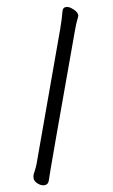

<svg xmlns="http://www.w3.org/2000/svg" viewBox="-90 -804 531 900"><g transform="rotate(-10 175.0 -354.5)"><path d="M47 48Q32 48 17 35Q2 22 2 8Q2 -4 6 -12Q24 -44 33 -72L247 -662Q262 -704 271 -739Q275 -757 290 -757Q301 -757 313 -749Q341 -728 341 -709Q341 -705 333 -689.5Q325 -674 312 -638Q79 0 70 31Q64 48 47 48Z"/></g></svg>

Font: ToneOZ-Pinyin-WenKai-Medium
Style: Medium
Weight: 700
Designer: Fontworks Inc.
Foundry: ToneOZ
Version: Version 0.240331